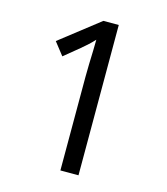

<svg xmlns="http://www.w3.org/2000/svg" viewBox="-108 -798 766 881"><g transform="rotate(15 275.5 -357.0)"><path d="M261 0V-446Q261 -474 262 -506.5Q263 -539 264 -569.5Q265 -600 265 -622Q249 -605 237.5 -594.5Q226 -584 206 -567L134 -508L87 -568L274 -714H347V0Z"/></g></svg>

Font: ltamil25
Style: Book
Weight: 400
Designer: Jelle Bosma - Monotype Design Team
Foundry: Monotype Imaging Inc.
Version: Version 2.003